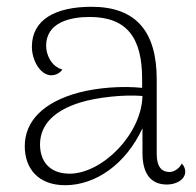

<svg xmlns="http://www.w3.org/2000/svg" viewBox="-20 -534 578 566"><path d="M516 -52C508 -36 492 -27 480 -27C456 -27 442 -43 442 -80V-300C442 -441 381 -514 250 -514C143 -514 74 -476 74 -396C74 -357 98 -312 132 -312C140 -312 155 -316 164 -329C131 -338 116 -373 116 -399C116 -468 187 -484 244 -484C354 -484 399 -423 399 -301V-275C340 -281 269 -276 212 -261C108 -233 53 -177 53 -103C53 -37 93 12 172 12C262 12 351 -50 400 -156V-83C400 -24 423 10 472 10C499 10 526 -4 526 -28C526 -35 524 -43 516 -52ZM186 -22C121 -22 98 -64 98 -108C98 -168 142 -209 217 -232C265 -247 348 -256 400 -251C397 -138 282 -23 186 -22Z"/></svg>

Font: Arima Koshi ExtraLight
Style: Regular
Weight: 275
Designer: Joana Correia and Natanael Gama
Foundry: NDISCOVER
Version: Version 1.019;PS 001.019;hotconv 1.0.88;makeotf.lib2.5.64775